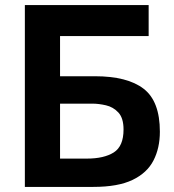

<svg xmlns="http://www.w3.org/2000/svg" viewBox="-20 -733 682 753"><path d="M346 0H77.5V-713H563V-591.5H215.5V-434H352Q479.5 -434 543.2 -385Q607 -336 607 -216.5Q607 -152.5 582 -103.8Q557 -55 500 -27.5Q443 0 346 0ZM215.5 -111H320.5Q388 -111 426.2 -135.2Q464.5 -159.5 464.5 -225Q464.5 -270 444.2 -291.8Q424 -313.5 395.5 -320Q367 -326.5 343 -326.5H215.5Z"/></svg>

Font: Heraclito SemiBold
Style: Regular
Weight: 600
Designer: Kostas Bartsokas (font) & Cristiano Sobral (main changes)
Foundry: Kostas Bartsokas (font) & Cristiano Sobral (main changes)
Version: Version 1.00;July 8, 2020;FontCreator 13.0.0.2655 64-bit